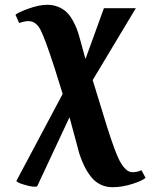

<svg xmlns="http://www.w3.org/2000/svg" viewBox="-20 -531 648 793"><path d="M267.1 -46.9 134.8 235.8Q133.3 240.2 124 240.2Q107.9 240.2 77.9 231.2Q47.9 222.2 47.9 215.8L238.8 -143.1L206.1 -248Q166 -372.1 147.2 -408Q128.4 -443.8 97.2 -443.8Q82.5 -443.8 59.1 -436L43.9 -470.2Q55.2 -480 98.6 -495.6Q142.1 -511.2 174.8 -511.2Q199.7 -511.2 220.5 -502.7Q241.2 -494.1 254.9 -481Q268.6 -467.8 280 -447.5Q291.5 -427.2 298.1 -409.2Q304.7 -391.1 311 -367.2L333 -287.1L409.2 -497.1H541L362.8 -200.2L420.9 -11.2Q454.1 94.2 472.7 130.4Q498.5 179.7 525.9 180.2Q548.8 180.2 564 171.9L581.1 203.1Q570.8 214.4 527.8 228.3Q484.9 242.2 444.8 242.2Q417.5 242.2 395 231.2Q372.6 220.2 356.4 199.7Q340.3 179.2 329.1 156.7Q317.9 134.3 308.1 105Z"/></svg>

Font: Linguistics Pro
Style: Bold
Weight: 700
Designer: Stefan Peev, Context Ltd
Foundry: Stefan Peev, Context Ltd
Version: Version 001.000